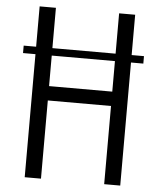

<svg xmlns="http://www.w3.org/2000/svg" viewBox="-55 -831 730 878"><g transform="rotate(5 310.5 -392.0)"><path d="M586.4 -564.9H529.8V0H456.1V-358.9H166V0H91.3V-564.9H34.2V-599.1H91.3V-784.2H166V-599.1H456.1V-784.2H529.8V-599.1H586.4ZM456.1 -564.9H166V-424.8H456.1Z"/></g></svg>

Font: Decalotype Light
Style: Regular
Weight: 300
Designer: Alfredo Marco Pradil
Foundry: Alfredo Marco Pradil
Version: Version 1.0